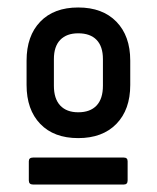

<svg xmlns="http://www.w3.org/2000/svg" viewBox="-20 -686 419 513"><path d="M189 -317Q124 -317 87.5 -355Q51 -393 51 -459V-524Q51 -590 87.5 -628Q124 -666 189 -666Q254 -666 291 -628Q328 -590 328 -524V-459Q328 -393 291 -355Q254 -317 189 -317ZM68 -193Q57 -193 57 -204V-255Q57 -265 68 -265H311Q321 -265 321 -255V-204Q321 -193 311 -193ZM189 -386Q221 -386 238 -404Q255 -422 255 -457V-528Q255 -562 238 -579.5Q221 -597 189 -597Q158 -597 141 -579.5Q124 -562 124 -528V-457Q124 -422 141 -404Q158 -386 189 -386Z"/></svg>

Font: Sofia Sans Semi Condensed SemiBold
Style: Regular
Weight: 600
Designer: Botio Nikoltchev, Ani Petrova
Foundry: lettersoup
Version: Version 4.100